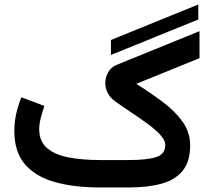

<svg xmlns="http://www.w3.org/2000/svg" viewBox="-20 -831 931 851"><path d="M471.7 -587.4V-653.8L858.9 -811V-744.6ZM548.8 0H425.3Q309.1 0 223.4 -23.9Q137.7 -47.9 90.6 -102.8Q43.5 -157.7 43.5 -250Q43.5 -290 52.2 -328.1Q61 -366.2 74.7 -399.9L176.8 -361.3Q168.9 -338.9 161.4 -311Q153.8 -283.2 153.8 -257.3Q154.3 -204.1 188.7 -174.6Q223.1 -145 284.2 -133.3Q345.2 -121.6 425.3 -121.6H548.3Q632.8 -121.6 672.6 -134.8Q712.4 -147.9 712.4 -188Q712.4 -210 689 -234.9Q665.5 -259.8 629.4 -285.9Q593.3 -312 554.7 -337.4Q516.1 -362.8 485.4 -385.7Q466.8 -399.9 456.8 -420.2Q446.8 -440.4 446.8 -462.4Q446.8 -487.3 459.2 -510.3Q471.7 -533.2 497.1 -543.5L864.3 -692.9V-573.2L584 -459.5Q646 -420.4 700.4 -379.9Q754.9 -339.4 788.8 -292.2Q822.8 -245.1 822.8 -186Q822.8 -115.7 790.3 -75Q757.8 -34.2 696.8 -17.1Q635.7 0 548.8 0Z"/></svg>

Font: Vazirmatn RD SemiBold
Style: Regular
Weight: 600
Designer: Saber Rastikerdar
Foundry: Saber Rastikerdar
Version: Version 32.102